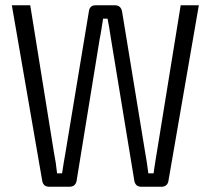

<svg xmlns="http://www.w3.org/2000/svg" viewBox="-20 -710 802 730"><path d="M736 -690 620 -20Q615 0 594 0H517Q496 0 491 -21L402 -562Q395 -609 389 -639H372Q370 -627 366 -601Q362 -575 359 -562L271 -21Q266 0 244 0H167Q146 0 141 -20L25 -690H95L185 -131Q193 -91 197 -51H216Q218 -66 222.5 -92.5Q227 -119 229 -130L318 -667Q321 -690 344 -690H417Q439 -690 444 -667L532 -130Q539 -92 544 -51H564Q565 -60 567.5 -76Q570 -92 572 -105Q574 -118 576 -129L667 -690Z"/></svg>

Font: exo2condensed_l
Style: Regular
Weight: 300
Width: 3
Designer: Natanael Gama
Version: Version 1.001;PS 001.001;hotconv 1.0.70;makeotf.lib2.5.58329